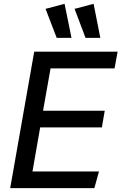

<svg xmlns="http://www.w3.org/2000/svg" viewBox="-20 -979 632 999"><path d="M149 -87H495L471 0H33L158 -710H592L576 -623H243L204 -403H525L510 -316H189ZM425 -782 368 -933 467 -959 502 -782ZM275 -782 217 -933 316 -959 352 -782Z"/></svg>

Font: Livvic Medium
Style: Italic
Weight: 500
Italic angle: -10°
Designer: Jacques Le Bailly, Baron von Fonthausen
Version: Version 1.001; ttfautohint (v1.8.2)